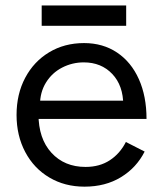

<svg xmlns="http://www.w3.org/2000/svg" viewBox="-20 -687 601 719"><path d="M42 -256.5Q42 -334.7 74.3 -395.6Q106.6 -456.6 163.9 -491.1Q221.2 -525.7 294.8 -525.7Q365.4 -525.7 418.4 -490.2Q471.3 -454.7 500 -390.6Q528.7 -326.5 528.7 -241.7H103.4L124.1 -259.5Q124.1 -167.9 172.7 -114.9Q221.3 -61.9 300.3 -61.9Q353.1 -61.9 391.1 -86.8Q429.2 -111.6 451.4 -155.3L521.7 -119.4Q490.9 -58.7 432.8 -23.4Q374.8 12 296.4 12Q222.7 12 164.9 -22.2Q107 -56.4 74.5 -117.7Q42 -179.1 42 -256.5ZM107.6 -310.1H463.4L441.6 -293.1Q441.6 -366.6 400.4 -410Q359.2 -453.4 293.7 -453.4Q250.6 -453.4 212.7 -433.9Q174.8 -414.4 152.2 -377.9Q129.7 -341.5 129.7 -293.8ZM136.1 -666.5H452.5V-590.5H136.1Z"/></svg>

Font: 寒蝉端黑体 Light
Style: Regular
Weight: 300
Designer: ChillDuanSans {Warren2060}; 
Source Han Sans {Ryoko NISHIZUKA 西塚涼子 (kana, bopomofo & ideographs); Paul D. Hunt (Latin, G
Foundry: ChillType&Adobe
Version: Version 1.300;Glyphs 3.3 (3306)